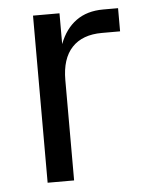

<svg xmlns="http://www.w3.org/2000/svg" viewBox="-43 -542 450 578"><g transform="rotate(-5 182.0 -252.5)"><path d="M158 0H78V-505H158V-412Q175 -457 208 -481Q241 -505 290 -505H335V-435H280Q221 -435 189.5 -401.5Q158 -368 158 -303Z"/></g></svg>

Font: 42dot Sans
Style: Regular
Weight: 400
Designer: 42dot
Version: Version 1.000